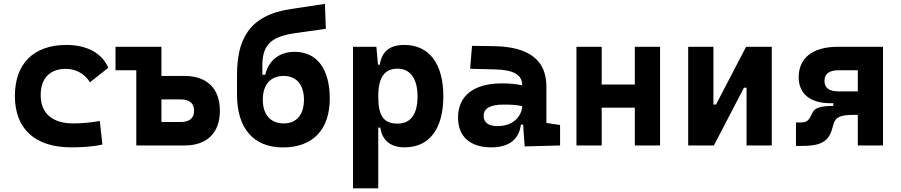

<svg xmlns="http://www.w3.org/2000/svg" viewBox="-20 -763 4728 1007"><path d="M353.5 9.8C406.7 9.8 464.4 6.8 517.1 -4.9L503.4 -128.4C459 -120.6 412.1 -115.7 365.2 -115.7C255.4 -115.7 193.4 -167.5 193.4 -264.6C193.4 -352.5 242.2 -401.9 325.2 -401.9C377.9 -401.9 423.3 -376.5 452.1 -331.5L547.9 -407.7C515.6 -483.9 436 -527.3 329.1 -527.3C155.3 -527.3 58.1 -428.7 58.1 -259.8C58.1 -85.9 165 9.8 353.5 9.8Z M694.8 0H947.8C1065.9 0 1133.3 -66.4 1133.3 -182.1C1133.3 -298.3 1065.9 -364.7 947.8 -364.7H826.7V-517.6H585.9V-394.5H694.8ZM826.7 -123V-241.7H926.8C973.6 -241.7 998 -221.7 998 -182.1C998 -143.1 973.6 -123 926.8 -123Z M1463.9 10.3C1620.1 10.3 1709.5 -82.5 1709.5 -245.6C1709.5 -402.3 1642.1 -491.2 1524.9 -491.2C1446.8 -491.2 1389.2 -447.8 1371.1 -371.1H1356V-420.9C1356 -535.2 1410.6 -572.8 1532.7 -589.8L1689 -611.8L1684.1 -742.7L1505.9 -715.8C1282.2 -682.6 1223.1 -552.2 1223.1 -368.2V-265.6C1223.1 -90.8 1309.1 10.3 1463.9 10.3ZM1467.8 -115.7C1399.4 -115.7 1358.4 -161.1 1358.4 -240.2C1358.4 -319.3 1398.9 -364.7 1467.8 -364.7C1534.7 -364.7 1574.2 -318.8 1574.2 -240.2C1574.2 -161.1 1535.2 -115.7 1467.8 -115.7Z M1831.5 224.6H1963.9V-93.8H1974.6C1984.9 -24.9 2029.8 9.8 2102.1 9.8C2230.5 9.8 2305.2 -85.4 2305.2 -258.3C2305.2 -429.2 2230.5 -527.3 2101.1 -527.3C2022.5 -527.3 1983.9 -493.2 1971.7 -423.8H1962.4L1954.1 -517.6H1831.5ZM1963.9 -258.3C1963.9 -358.4 1997.6 -402.8 2064.9 -402.8C2131.8 -402.8 2169.9 -350.1 2169.9 -258.3C2169.9 -163.1 2133.8 -114.7 2064.9 -114.7C1989.7 -114.7 1963.9 -157.7 1963.9 -258.3Z M2731.9 4.9 2917.5 0V-107.4L2845.7 -118.2V-309.6C2845.7 -446.3 2755.9 -518.6 2568.4 -521L2455.6 -522.5L2445.8 -402.3L2578.1 -398.9C2671.4 -396.5 2718.8 -372.1 2718.8 -316.9V-315.4C2687.5 -322.3 2655.8 -325.7 2612.8 -325.7C2465.8 -325.7 2382.3 -261.7 2382.3 -146C2382.3 -46.4 2446.3 9.8 2556.6 9.8C2646.5 9.8 2702.6 -29.8 2711.9 -109.4H2723.6ZM2718.8 -206.5C2716.8 -154.8 2673.3 -101.6 2589.4 -101.6C2542 -101.6 2516.6 -120.6 2516.6 -155.8C2516.6 -194.3 2552.2 -214.4 2619.1 -214.4C2653.3 -214.4 2681.2 -214.4 2718.8 -206.5Z M3309.6 0H3441.9V-517.6H3309.6V-319.8H3135.7V-517.6H3003.4V0H3135.7V-198.2H3309.6Z M3589.4 0H3724.1L3881.8 -302.7H3895.5V0H4027.8V-517.6H3893.1L3735.4 -214.8H3721.7V-517.6H3589.4Z M4334.5 -221.7H4350.6V-207.5C4296.9 -207.5 4253.9 -201.7 4240.7 -170.9L4232.4 -154.3C4221.2 -128.9 4205.6 -120.6 4179.2 -120.6H4154.8V2.4H4184.1C4275.9 2.4 4324.2 -15.6 4343.3 -84L4350.1 -106.9C4360.8 -147 4381.8 -160.6 4460 -160.6H4479V0H4611.3V-517.6H4373.5C4243.2 -517.6 4168.9 -459.5 4168.9 -357.9C4168.9 -271.5 4229 -221.7 4334.5 -221.7ZM4479 -283.7H4377.4C4329.1 -283.7 4304.2 -302.2 4304.2 -338.4C4304.2 -375.5 4329.1 -394.5 4377.4 -394.5H4479Z"/></svg>

Font: Cascadia Code
Style: Bold
Weight: 700
Monospace: yes
Designer: Aaron Bell
Foundry: Saja Typeworks
Version: Version 2404.023